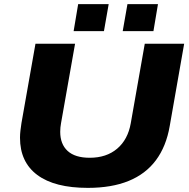

<svg xmlns="http://www.w3.org/2000/svg" viewBox="-20 -899 916 931"><path d="M406 12Q245 12 161 -50.5Q77 -113 77 -231Q77 -247 79 -265Q81 -283 84 -302L152 -687H344L276 -302Q274 -292 273 -281Q272 -270 272 -260Q272 -200 308 -167Q344 -134 415 -134Q496 -134 548 -178Q600 -222 614 -301L682 -687H873L803 -288Q786 -189 736 -122Q686 -55 603.5 -21.5Q521 12 406 12ZM337 -748 359 -879H507L484 -748ZM575 -748 598 -879H746L724 -748Z"/></svg>

Font: Archivo SemiExpanded ExtraBold
Style: Italic
Weight: 800
Width: 6
Italic angle: -10°
Designer: Hector Gatti
Foundry: Omnibus-Type
Version: Version 2.001